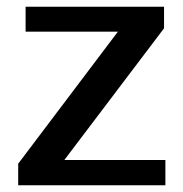

<svg xmlns="http://www.w3.org/2000/svg" viewBox="-20 -550 542 570"><path d="M471 0V-75H171L467 -466V-530H56V-456H330L34 -64V0Z"/></svg>

Font: Cheyenne Sans Medium
Style: Regular
Weight: 500
Designer: The Public Sans project authors (U.S. Web Design System), Libre Franklin designed by Pablo Impallari and Rodrigo Fuenzal
Foundry: The Cheyenne Sans Project Authors
Version: Version 2.007